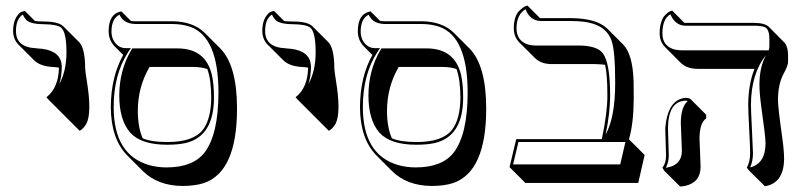

<svg xmlns="http://www.w3.org/2000/svg" viewBox="-20 -598 2881 687"><path d="M151.9 -243.2 146 -250Q189.5 -283.7 190.9 -356Q180.2 -357.9 168.5 -358.4Q124 -360.8 102.1 -382.3L45.4 -439Q27.3 -458 26.9 -486.8Q26.9 -516.6 37.4 -534.9Q47.9 -553.2 58.6 -556.2L68.8 -559.1L105 -522.9Q117.2 -521 140.1 -521Q189.9 -520.5 207 -503.4L263.7 -446.8Q284.2 -424.8 284.7 -354.5Q284.7 -344.7 290.5 -309.6Q309.1 -195.8 289.6 -156.2Q279.8 -138.2 265.1 -129.9L208.5 -186.5ZM191.9 -296.9Q217.8 -343.8 217.8 -411.1Q217.8 -483.9 198.2 -499.5Q182.6 -510.7 140.1 -511.2Q90.8 -511.2 74.7 -525.9Q66.4 -534.7 61.5 -545.9Q37.1 -530.3 37.1 -486.8Q37.1 -428.2 110.4 -425.3Q111.8 -425.3 112.3 -424.8Q187.5 -421.9 199.2 -375.5Q200.7 -368.2 201.2 -360.8Q200.7 -323.2 191.9 -296.9Z M671.4 -358.4H515.1Q473.1 -287.1 473.1 -200.2Q473.6 -140.6 490.7 -103Q522 -89.8 578.6 -89.8Q671.9 -89.8 706.1 -133.8Q735.4 -172.9 735.8 -249Q735.4 -314.9 721.7 -351.1Q699.7 -358.4 671.4 -358.4ZM632.3 67.4Q544.4 66.4 491.7 14.6L435.1 -42Q377 -101.6 376.5 -214.8Q377 -323.2 420.9 -401.4L390.6 -431.6Q369.1 -453.6 368.7 -485.8Q368.7 -545.9 409.2 -556.2Q409.2 -556.2 414.6 -557.1L448.2 -523.4Q455.6 -522 462.9 -522H596.7Q670.9 -521 711.9 -481L768.6 -424.3Q828.1 -363.3 828.1 -209.5Q828.1 16.6 709.5 57.1Q677.2 67.4 632.3 67.4ZM575.7 1Q670.4 1 711.9 -52.2Q761.2 -116.7 761.7 -266.1Q761.7 -465.3 661.1 -502Q633.3 -511.7 596.7 -512.2H462.9Q421.4 -513.7 407.7 -545.4Q379.4 -532.2 378.9 -485.8Q378.9 -453.1 401.9 -435.1Q413.6 -425.8 429.7 -425.8H448.2L438 -410.6Q386.7 -330.6 386.7 -214.8Q386.7 -43 515.1 -6.8Q543.9 1 575.7 1ZM614.7 -424.8Q716.3 -424.8 738.3 -329.1Q745.6 -295.9 745.6 -249Q745.6 -110.8 645 -86.4Q617.2 -80.1 578.6 -80.1Q485.4 -80.1 446.3 -123Q406.7 -168 406.7 -256.8Q407.2 -347.2 450.2 -419.9L453.1 -424.8Z M1043.5 -243.2 1037.6 -250Q1081.1 -283.7 1082.5 -356Q1071.8 -357.9 1060.1 -358.4Q1015.6 -360.8 993.7 -382.3L937 -439Q918.9 -458 918.5 -486.8Q918.5 -516.6 929 -534.9Q939.5 -553.2 950.2 -556.2L960.4 -559.1L996.6 -522.9Q1008.8 -521 1031.7 -521Q1081.5 -520.5 1098.6 -503.4L1155.3 -446.8Q1175.8 -424.8 1176.3 -354.5Q1176.3 -344.7 1182.1 -309.6Q1200.7 -195.8 1181.2 -156.2Q1171.4 -138.2 1156.7 -129.9L1100.1 -186.5ZM1083.5 -296.9Q1109.4 -343.8 1109.4 -411.1Q1109.4 -483.9 1089.8 -499.5Q1074.2 -510.7 1031.7 -511.2Q982.4 -511.2 966.3 -525.9Q958 -534.7 953.1 -545.9Q928.7 -530.3 928.7 -486.8Q928.7 -428.2 1002 -425.3Q1003.4 -425.3 1003.9 -424.8Q1079.1 -421.9 1090.8 -375.5Q1092.3 -368.2 1092.8 -360.8Q1092.3 -323.2 1083.5 -296.9Z M1563 -358.4H1406.7Q1364.7 -287.1 1364.7 -200.2Q1365.2 -140.6 1382.3 -103Q1413.6 -89.8 1470.2 -89.8Q1563.5 -89.8 1597.7 -133.8Q1627 -172.9 1627.4 -249Q1627 -314.9 1613.3 -351.1Q1591.3 -358.4 1563 -358.4ZM1523.9 67.4Q1436 66.4 1383.3 14.6L1326.7 -42Q1268.6 -101.6 1268.1 -214.8Q1268.6 -323.2 1312.5 -401.4L1282.2 -431.6Q1260.7 -453.6 1260.3 -485.8Q1260.3 -545.9 1300.8 -556.2Q1300.8 -556.2 1306.2 -557.1L1339.8 -523.4Q1347.2 -522 1354.5 -522H1488.3Q1562.5 -521 1603.5 -481L1660.2 -424.3Q1719.7 -363.3 1719.7 -209.5Q1719.7 16.6 1601.1 57.1Q1568.8 67.4 1523.9 67.4ZM1467.3 1Q1562 1 1603.5 -52.2Q1652.8 -116.7 1653.3 -266.1Q1653.3 -465.3 1552.7 -502Q1524.9 -511.7 1488.3 -512.2H1354.5Q1313 -513.7 1299.3 -545.4Q1271 -532.2 1270.5 -485.8Q1270.5 -453.1 1293.5 -435.1Q1305.2 -425.8 1321.3 -425.8H1339.8L1329.6 -410.6Q1278.3 -330.6 1278.3 -214.8Q1278.3 -43 1406.7 -6.8Q1435.5 1 1467.3 1ZM1506.3 -424.8Q1607.9 -424.8 1629.9 -329.1Q1637.2 -295.9 1637.2 -249Q1637.2 -110.8 1536.6 -86.4Q1508.8 -80.1 1470.2 -80.1Q1377 -80.1 1337.9 -123Q1298.3 -168 1298.3 -256.8Q1298.8 -347.2 1341.8 -419.9L1344.7 -424.8Z M2021 -533.2Q2114.7 -532.7 2152.8 -495.6L2209.5 -439Q2244.1 -404.3 2247.1 -306.6Q2247.6 -285.2 2247.6 -245.6Q2247.1 -155.8 2230.5 -99.6L2286.6 -43.5L2263.7 56.6H1859.9L1803.2 0L1827.1 -100.1H2133.3Q2153.3 -193.8 2153.3 -255.9Q2153.3 -331.5 2145 -366.2Q2130.4 -368.2 2106.9 -368.7H1952.6Q1916 -369.1 1894.5 -390.1L1837.9 -446.3Q1818.4 -466.8 1818.4 -497.1Q1818.4 -517.1 1823.2 -533Q1828.1 -548.8 1835.7 -556.9Q1843.3 -564.9 1850.3 -570.1Q1857.4 -575.2 1862.3 -576.7L1867.2 -578.1L1912.1 -533.2Q1913.6 -533.2 1914.1 -533.2ZM2147 -116.7Q2181.2 -177.7 2181.2 -301.8Q2181.2 -417 2168 -453.1Q2147.5 -509.8 2070.8 -520Q2048.3 -522.9 2021 -522.9H1914.1Q1876 -524.4 1860.4 -564.9Q1828.6 -546.4 1828.1 -497.1Q1828.1 -450.7 1871.6 -438Q1883.3 -435.1 1896 -435.1H2050.3Q2115.7 -435.1 2137.2 -407.2Q2163.1 -372.1 2163.1 -255.9Q2163.1 -194.3 2147 -116.7ZM1835 -89.8 1815.9 -9.8H2199.2L2217.8 -89.8Z M2482.9 -102.5Q2482.9 -93.3 2484.9 -52Q2486.8 -10.7 2486.8 -1.5Q2486.8 54.2 2432.6 66.9Q2423.3 68.8 2413.6 69.3L2356.9 13.2L2350.1 2Q2362.8 -13.2 2363.3 -41Q2363.3 -49.8 2361.8 -88.4Q2360.4 -128.4 2360.4 -138.2Q2368.2 -241.7 2433.1 -248Q2443.8 -247.6 2450.2 -244.1L2506.8 -187.5V-174.3Q2483.4 -158.7 2482.9 -102.5ZM2763.7 -239.3Q2763.7 -213.4 2779.3 -103.5Q2785.6 -57.1 2785.6 -28.3Q2784.2 57.6 2716.8 68.4L2660.2 12.2L2652.3 2Q2664.1 -20 2664.1 -48.8Q2664.1 -69.8 2660.6 -136.2Q2657.2 -202.1 2657.2 -223.1Q2657.7 -297.4 2679.7 -351.6H2475.6Q2437.5 -352.1 2416 -373L2359.4 -429.7Q2340.3 -449.7 2340.3 -479Q2340.3 -499.5 2345 -515.6Q2349.6 -531.7 2356.2 -539.8Q2362.8 -547.9 2369.4 -552.7Q2376 -557.6 2380.4 -558.6L2385.3 -560.1L2428.7 -516.1Q2431.6 -515.6 2434.1 -516.1H2680.2Q2716.8 -515.6 2731 -502L2787.1 -445.3Q2799.3 -431.6 2799.8 -401.4V-377.4Q2799.8 -362.8 2784.7 -335.9Q2763.7 -297.9 2763.7 -239.3ZM2730.5 -418Q2733.4 -426.3 2732.9 -434.1V-458Q2732.9 -492.7 2717.3 -500.5Q2704.6 -505.9 2680.2 -505.9H2434.1Q2397.5 -505.9 2380.4 -543.5Q2379.4 -545.9 2378.9 -546.9Q2351.1 -531.2 2350.1 -481Q2350.1 -479.5 2350.1 -479Q2350.1 -431.6 2396 -420.4Q2407.2 -418 2418.9 -418ZM2721.2 -400.9Q2667.5 -335 2667 -223.1Q2667 -202.6 2670.4 -137.7Q2673.8 -70.8 2674.3 -48.8Q2673.8 -20 2664.1 1Q2718.8 -12.7 2719.2 -85Q2719.2 -109.4 2703.6 -218.3Q2697.3 -266.1 2697.3 -295.9Q2697.8 -359.9 2721.2 -400.9ZM2416 -159.2Q2416.5 -214.4 2439.9 -235.8V-237.3Q2436.5 -237.8 2433.1 -237.8Q2370.6 -235.8 2370.1 -138.2Q2370.1 -128.9 2371.6 -89.6Q2373 -50.3 2373 -41Q2372.6 -16.1 2362.3 2.4Q2419.4 -5.9 2419.9 -58.1Q2419.9 -66.9 2418 -106.9Q2416 -148.9 2416 -159.2Z"/></svg>

Font: Linux Biolinum Shadow O
Style: Regular
Weight: 400
Designer: Philipp H. Poll
Foundry: Philipp H. Poll
Version: Version 1.0.4